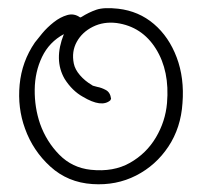

<svg xmlns="http://www.w3.org/2000/svg" viewBox="-20 -746 509 484"><path d="M213 -282Q151 -286 107 -326Q63 -366 43 -422Q24 -474 29.5 -532.5Q35 -591 68 -639Q74 -647 86.5 -662Q99 -677 115.5 -690Q132 -703 149.5 -708Q167 -713 182 -702Q183 -702 185 -703Q204 -715 223 -721.5Q242 -728 278 -724Q330 -718 368 -685.5Q406 -653 425.5 -601Q445 -549 440 -486Q436 -424 404.5 -376.5Q373 -329 323 -303.5Q273 -278 213 -282ZM209 -318Q266 -312 307.5 -335.5Q349 -359 373 -399.5Q397 -440 401 -486Q408 -567 373 -623Q338 -679 274 -688Q241 -692 214 -678.5Q187 -665 173.5 -640.5Q160 -616 166 -586Q169 -571 181.5 -556.5Q194 -542 211 -532Q214 -530 214 -530Q221 -528 225 -527Q236 -525 247 -519Q258 -513 260 -497L258 -493Q236 -474 189 -502Q162 -517 143 -547Q115 -595 141 -660Q104 -640 86 -602.5Q68 -565 67.5 -520Q67 -475 81 -434Q97 -389 129.5 -356Q162 -323 209 -318Z"/></svg>

Font: Yuji Hentaigana Akari
Style: Regular
Weight: 400
Designer: Kataoka Yuji
Foundry: Kinuta Font Factory
Version: Version 3.002